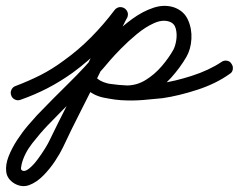

<svg xmlns="http://www.w3.org/2000/svg" viewBox="-45 -306 804 647"><path d="M25 30Q15 34 5.5 29.5Q-4 25 -7 16Q-11 6 -6.5 -3.5Q-2 -13 7 -16Q52 -33 91.5 -53Q131 -73 170 -102Q219 -137 262 -180.5Q305 -224 341 -272Q341 -272 341 -272Q341 -272 341 -272Q347 -280 357.5 -281.5Q368 -283 376 -277Q384 -271 385.5 -260.5Q387 -250 381 -242Q343 -191 297.5 -145Q252 -99 200 -61Q158 -31 115.5 -9Q73 13 25 30Q25 30 25 30Q25 30 25 30ZM339 -268Q344 -278 353.5 -281Q363 -284 372 -279Q382 -274 385 -264.5Q388 -255 383 -246Q359 -199 336 -151.5Q313 -104 289 -56Q259 6 227.5 67.5Q196 129 167 191Q158 210 141 236Q124 262 101.5 285Q79 308 54 317.5Q29 327 3 312Q-21 297 -24 273Q-27 249 -16 221Q-5 193 13 165.5Q31 138 50 116Q69 94 80 82Q133 27 186.5 -25.5Q240 -78 289 -136Q307 -158 336.5 -187.5Q366 -217 401 -242.5Q436 -268 472.5 -280Q509 -292 542 -281Q542 -281 542 -281Q542 -281 542 -281Q542 -281 542 -281Q542 -281 542 -281Q575 -269 588.5 -239Q602 -209 600 -174.5Q598 -140 583 -114Q583 -114 583 -114Q583 -114 583 -114Q562 -78 532 -44.5Q502 -11 464 10.5Q426 32 382 32Q382 32 382 32Q381 32 381 32Q343 31 304 23Q265 15 237 -15Q231 -23 231.5 -33.5Q232 -44 239 -51Q247 -57 257.5 -56.5Q268 -56 275 -49Q294 -28 325 -23.5Q356 -19 383 -18Q383 -18 382 -18Q382 -18 382 -18Q416 -18 446 -36.5Q476 -55 500 -83Q524 -111 539 -138Q539 -138 539 -138Q539 -138 539 -138Q546 -151 549 -171Q552 -191 547.5 -209Q543 -227 526 -233Q526 -233 526 -233Q526 -233 526 -233Q503 -241 474 -228Q445 -215 416 -191Q387 -167 363 -142.5Q339 -118 327 -104Q278 -45 223.5 8Q169 61 116 116Q91 142 64 176.5Q37 211 28 247Q27 251 26 258.5Q25 266 29 268Q38 274 52.5 262.5Q67 251 81.5 231.5Q96 212 107 194Q118 176 121 169Q151 107 182.5 45.5Q214 -16 245 -78Q268 -126 291 -173.5Q314 -221 339 -268Q339 -268 339 -268Q339 -268 339 -268ZM239 -51Q247 -58 257.5 -57Q268 -56 275 -49Q289 -32 317.5 -25Q346 -18 379.5 -17.5Q413 -17 444 -19.5Q475 -22 495 -25Q495 -25 495 -25Q494 -25 494 -25Q544 -32 601.5 -50.5Q659 -69 701 -97Q709 -103 719.5 -101.5Q730 -100 735 -91Q741 -83 739.5 -72.5Q738 -62 729 -57Q683 -24 620 -3.5Q557 17 502 25Q502 25 501 25Q501 25 501 25Q474 28 437 31Q400 34 362 31.5Q324 29 291 18Q258 7 237 -15Q230 -23 231 -33.5Q232 -44 239 -51Z"/></svg>

Font: FRB American Cursive Semibold
Style: Italic
Weight: 600
Italic angle: -25°
Version: Version 2.0;Modular Font Editor K font №1